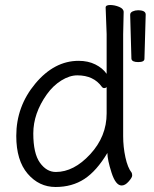

<svg xmlns="http://www.w3.org/2000/svg" viewBox="-20 -729 615 767"><path d="M406 -381Q402 -377 396.5 -377Q391 -377 387 -382Q354 -428 289 -428Q258 -428 225 -407.5Q192 -387 167 -352Q113 -276 113 -196Q113 -116 139.5 -79Q166 -42 203 -42Q275 -42 340.5 -113Q406 -184 406 -276ZM474 -681 472 -592V-185Q472 -142 481 -100.5Q490 -59 506 -39Q508 -35 508 -27.5Q508 -20 494 -4Q480 12 466 12Q442 12 425.5 -39.5Q409 -91 409 -118Q366 -46 317 -14Q268 18 202 18Q136 18 90.5 -35Q45 -88 45 -186Q45 -304 121 -395Q197 -486 294 -486Q332 -486 361 -471.5Q390 -457 406 -434V-593L402 -699Q402 -709 420 -709Q438 -709 456 -701.5Q474 -694 474 -681ZM557 -494Q557 -481 532 -481Q507 -481 505 -494L500 -670Q500 -679 510 -683.5Q520 -688 531 -688Q562 -688 562 -671V-670Z"/></svg>

Font: LXGW WenKai
Style: Regular
Weight: 400
Designer: LXGW / Fontworks Inc.
Foundry: LXGW / Fontworks Inc.
Version: Version 1.520; June 14, 2025